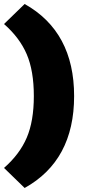

<svg xmlns="http://www.w3.org/2000/svg" viewBox="-23 -746 461 959"><path d="M100.1 192.9 -2.9 92.8Q75.2 24.4 110.6 -58.3Q146 -141.1 146 -266.1Q146 -392.1 110.6 -474.9Q75.2 -557.6 -2.9 -626L100.1 -726.1Q347.2 -587.4 347.2 -266.1Q347.2 55.7 100.1 192.9Z"/></svg>

Font: Work Sans Black
Style: Regular
Weight: 900
Designer: Wei Huang
Foundry: Wei Huang
Version: Version 2.012